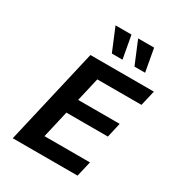

<svg xmlns="http://www.w3.org/2000/svg" viewBox="-223 -1110 1153 1250"><g transform="rotate(30 354.0 -485.5)"><path d="M64 0 231 -722H708L681 -607H349L308 -429H620L595 -319H283L236 -115H578L551 0ZM347 -800 276 -971H396L427 -800ZM517 -800 446 -971H566L597 -800Z"/></g></svg>

Font: Perun
Style: Bold Italic
Weight: 700
Italic angle: -12°
Foundry: Copyright (c) Stefan Peev, Context Ltd, 2016
Version: Version 1.027